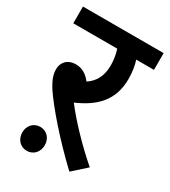

<svg xmlns="http://www.w3.org/2000/svg" viewBox="-163 -705 721 814"><g transform="rotate(30 197.5 -297.5)"><path d="M366 -46C293 -109 220 -185 170 -250C260 -289 321 -346 321 -452C321 -490 315 -519 308 -540H395V-622H0V-540H215C222 -520 227 -492 227 -465C227 -416 210 -379 172 -354C152 -380 128 -395 98 -395C52 -395 34 -364 34 -336C34 -312 40 -289 66 -249C106 -190 195 -86 300 13ZM44 -32C44 2 67 27 99 27C131 27 154 2 154 -32C154 -65 131 -90 99 -90C67 -90 44 -65 44 -32Z"/></g></svg>

Font: Noto Sans SemiCondensed Medium
Style: Regular
Weight: 500
Width: 4
Designer: Monotype Design Team
Foundry: Monotype Imaging Inc.
Version: Version 2.013